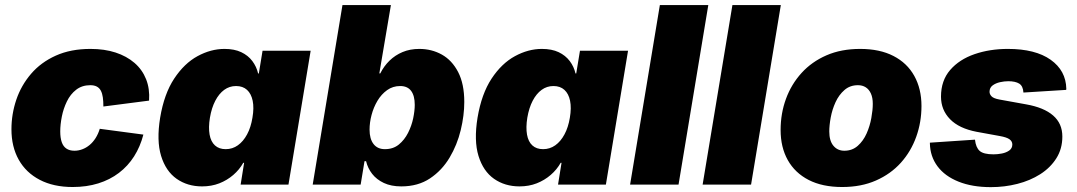

<svg xmlns="http://www.w3.org/2000/svg" viewBox="-20 -748 4364 778"><path d="M274.4 9.8Q196.8 9.8 141.1 -19.3Q85.4 -48.3 55.9 -100.8Q26.4 -153.3 26.4 -224.1Q26.4 -285.6 46.1 -344Q65.9 -402.3 106 -449Q146 -495.6 206.3 -522.7Q266.6 -549.8 346.7 -549.8Q403.3 -549.8 448.2 -535.2Q493.2 -520.5 524.9 -493.2Q556.6 -465.8 572 -427Q587.4 -388.2 584 -340.3L398.9 -316.4Q398.9 -337.4 396.7 -353.3Q394.5 -369.1 388.7 -380.4Q382.8 -391.6 372.3 -397.2Q361.8 -402.8 345.7 -402.8Q312.5 -402.8 288.8 -384.5Q265.1 -366.2 251 -336.9Q236.8 -307.6 230.5 -275.4Q224.1 -243.2 224.1 -215.3Q224.1 -189.5 230.2 -171.9Q236.3 -154.3 249.3 -145.8Q262.2 -137.2 281.7 -137.2Q297.9 -137.2 313.5 -143.1Q329.1 -148.9 342.8 -160.2Q356.4 -171.4 367.2 -188.2Q377.9 -205.1 384.3 -226.1L561 -202.6Q548.3 -153.8 523.4 -114.5Q498.5 -75.2 461.9 -47.4Q425.3 -19.5 378.2 -4.9Q331.1 9.8 274.4 9.8Z M798.8 7.3Q739.7 7.3 695.8 -23.4Q651.9 -54.2 632.8 -116.2Q613.8 -178.2 628.9 -271Q645 -367.7 685.8 -429.4Q726.6 -491.2 780.5 -520.5Q834.5 -549.8 889.6 -549.8Q929.7 -549.8 957.5 -536.6Q985.4 -523.4 1002.4 -500.7Q1019.5 -478 1025.9 -450.2H1028.8L1043.9 -542.5H1238.8L1148.9 0H955.1L969.2 -88.4H965.8Q950.2 -60.5 925.3 -39.1Q900.4 -17.6 868.7 -5.1Q836.9 7.3 798.8 7.3ZM894.5 -143.6Q921.9 -143.6 943.8 -159.2Q965.8 -174.8 981.2 -203.4Q996.6 -231.9 1002.9 -271Q1009.8 -311 1003.9 -339.6Q998 -368.2 981 -383.8Q963.9 -399.4 936.5 -399.4Q909.7 -399.4 888.4 -383.8Q867.2 -368.2 852.3 -339.6Q837.4 -311 830.6 -271Q824.2 -231.4 829.3 -202.6Q834.5 -173.8 851.1 -158.7Q867.7 -143.6 894.5 -143.6Z M1606 7.3Q1564.9 7.3 1535.4 -6.6Q1505.9 -20.5 1488 -43.5Q1470.2 -66.4 1463.4 -94.7H1457L1441.4 0H1247.1L1367.7 -727.5H1564L1517.1 -450.7H1521Q1535.6 -480 1558.3 -502.2Q1581.1 -524.4 1611.3 -537.1Q1641.6 -549.8 1679.2 -549.8Q1729 -549.8 1770.3 -526.9Q1811.5 -503.9 1836.4 -456.1Q1861.3 -408.2 1861.3 -335Q1861.3 -280.3 1846.9 -220.7Q1832.5 -161.1 1801.8 -109.4Q1771 -57.6 1722.4 -25.1Q1673.8 7.3 1606 7.3ZM1539.6 -143.6Q1573.2 -143.6 1596.2 -162.4Q1619.1 -181.2 1633.5 -209.7Q1647.9 -238.3 1654.3 -268.8Q1660.6 -299.3 1660.6 -323.2Q1660.6 -359.9 1646 -379.6Q1631.3 -399.4 1601.6 -399.4Q1571.8 -399.4 1548.6 -382.8Q1525.4 -366.2 1509.5 -339.6Q1493.7 -313 1485.6 -282.2Q1477.5 -251.5 1477.5 -222.7Q1477.5 -185.1 1493.7 -164.3Q1509.8 -143.6 1539.6 -143.6Z M2085 7.3Q2025.9 7.3 1981.9 -23.4Q1938 -54.2 1918.9 -116.2Q1899.9 -178.2 1915 -271Q1931.2 -367.7 1971.9 -429.4Q2012.7 -491.2 2066.7 -520.5Q2120.6 -549.8 2175.8 -549.8Q2215.8 -549.8 2243.7 -536.6Q2271.5 -523.4 2288.6 -500.7Q2305.7 -478 2312 -450.2H2314.9L2330.1 -542.5H2524.9L2435.1 0H2241.2L2255.4 -88.4H2252Q2236.3 -60.5 2211.4 -39.1Q2186.5 -17.6 2154.8 -5.1Q2123 7.3 2085 7.3ZM2180.7 -143.6Q2208 -143.6 2230 -159.2Q2252 -174.8 2267.3 -203.4Q2282.7 -231.9 2289.1 -271Q2295.9 -311 2290 -339.6Q2284.2 -368.2 2267.1 -383.8Q2250 -399.4 2222.7 -399.4Q2195.8 -399.4 2174.6 -383.8Q2153.3 -368.2 2138.4 -339.6Q2123.5 -311 2116.7 -271Q2110.4 -231.4 2115.5 -202.6Q2120.6 -173.8 2137.2 -158.7Q2153.8 -143.6 2180.7 -143.6Z M2850.1 -727.5 2729.5 0H2533.2L2653.8 -727.5Z M3144 -727.5 3023.4 0H2827.1L2947.8 -727.5Z M3392.6 9.8Q3312.5 9.8 3256.8 -18.8Q3201.2 -47.4 3172.1 -99.4Q3143.1 -151.4 3143.1 -221.2Q3143.1 -288.1 3164.8 -347.4Q3186.5 -406.7 3228 -452.4Q3269.5 -498 3329.1 -523.9Q3388.7 -549.8 3465.3 -549.8Q3544.9 -549.8 3600.3 -521.2Q3655.8 -492.7 3684.8 -440.4Q3713.9 -388.2 3713.9 -318.4Q3713.9 -252.9 3692.6 -193.6Q3671.4 -134.3 3630.4 -88.6Q3589.4 -43 3529.5 -16.6Q3469.7 9.8 3392.6 9.8ZM3401.4 -137.2Q3433.1 -137.2 3455.6 -157Q3478 -176.8 3491.5 -207Q3504.9 -237.3 3510.7 -269.8Q3516.6 -302.2 3516.6 -327.1Q3516.6 -352.1 3509 -368.9Q3501.5 -385.7 3488 -394.3Q3474.6 -402.8 3456.5 -402.8Q3424.3 -402.8 3401.9 -383.3Q3379.4 -363.8 3365.7 -334Q3352.1 -304.2 3346.2 -272.2Q3340.3 -240.2 3340.3 -215.3Q3340.3 -177.2 3357.2 -157.2Q3374 -137.2 3401.4 -137.2Z M3995.1 10.3Q3919.4 10.3 3864 -12Q3808.6 -34.2 3778.8 -74.2Q3749 -114.3 3748 -167Q3748 -168 3748 -168.7Q3748 -169.4 3748 -169.9L3930.7 -182.1Q3934.1 -150.4 3949.7 -136.5Q3965.3 -122.6 4005.9 -122.6Q4022.5 -122.6 4039.8 -126Q4057.1 -129.4 4069.6 -138.2Q4082 -147 4082 -162.6Q4082 -175.3 4070.6 -183.6Q4059.1 -191.9 4031.2 -196.8L3937.5 -213.9Q3866.2 -227.5 3829.6 -265.1Q3793 -302.7 3793 -356.4Q3793 -421.4 3830.1 -464.4Q3867.2 -507.3 3929 -528.6Q3990.7 -549.8 4064 -549.8Q4175.3 -549.8 4237.3 -505.9Q4299.3 -461.9 4300.8 -388.2Q4300.8 -387.2 4300.5 -386Q4300.3 -384.8 4300.3 -383.8L4127 -373Q4125.5 -399.4 4109.9 -409.2Q4094.2 -418.9 4065.4 -418.9Q4049.8 -418.9 4032.2 -415Q4014.6 -411.1 4002.2 -401.9Q3989.7 -392.6 3989.7 -376Q3989.7 -366.2 3997.8 -357.7Q4005.9 -349.1 4029.8 -344.7L4137.7 -325.2Q4210 -312.5 4247.3 -280Q4284.7 -247.6 4284.7 -194.8Q4284.7 -145 4260.5 -106.7Q4236.3 -68.4 4195.3 -42.2Q4154.3 -16.1 4102.5 -2.9Q4050.8 10.3 3995.1 10.3Z"/></svg>

Font: Inter 16pt Black
Style: Italic
Weight: 900
Italic angle: -9.3988°
Version: Version 4.001;git-66647c0bb